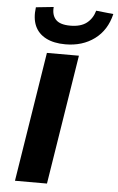

<svg xmlns="http://www.w3.org/2000/svg" viewBox="-62 -998 637 1040"><g transform="rotate(5 256.0 -478.0)"><path d="M60 0 172 -705H346L234 0ZM267 -760Q204 -760 161.5 -782Q119 -804 101 -845Q83 -886 91 -946L187 -956Q183 -912 206 -887.5Q229 -863 285 -863Q342 -863 374 -888Q406 -913 418 -956L512 -946Q491 -857 425.5 -808.5Q360 -760 267 -760Z"/></g></svg>

Font: Nunito Sans 7pt SemiExpanded ExtraBold
Style: Italic
Weight: 800
Width: 6
Italic angle: -9°
Designer: Vernon Adams
Foundry: Vernon Adams
Version: Version 3.101;gftools[0.9.27]